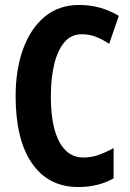

<svg xmlns="http://www.w3.org/2000/svg" viewBox="-20 -744 523 774"><path d="M309 -606Q267 -606 239.5 -573.5Q212 -541 198.5 -484.5Q185 -428 185 -355Q185 -236 219 -172.5Q253 -109 316 -109Q349 -109 379 -120Q409 -131 438 -147V-25Q376 10 296 10Q175 10 109 -85.5Q43 -181 43 -356Q43 -463 73 -546Q103 -629 160 -676.5Q217 -724 299 -724Q386 -724 459 -680L420 -567Q394 -585 367 -595.5Q340 -606 309 -606Z"/></svg>

Font: Noto Sans Thai ExtCond
Style: Bold
Weight: 700
Width: 2
Designer: Monotype Design Team
Foundry: Monotype Imaging Inc.
Version: Version 2.002; ttfautohint (v1.8.4.7-5d5b)